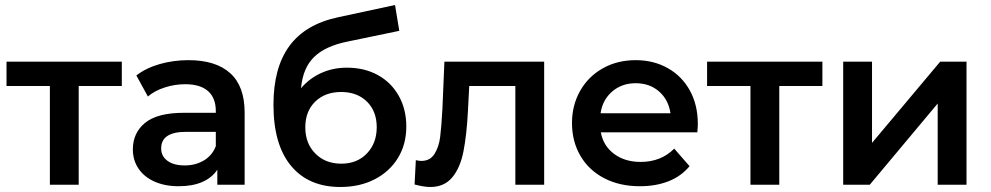

<svg xmlns="http://www.w3.org/2000/svg" viewBox="-20 -737 3952 766"><path d="M466 -394H294V0H179V-394H6V-491H466Z M956 -288V0H847V-60Q826 -28 787 -11Q748 6 693 6Q638 6 596.5 -12.5Q555 -31 532.5 -64.5Q510 -98 510 -141Q510 -207 559 -247Q608 -287 714 -287H841V-294Q841 -346 810 -373.5Q779 -401 719 -401Q677 -401 637 -388Q597 -375 570 -352L524 -436Q563 -466 617.5 -481.5Q672 -497 732 -497Q841 -497 898.5 -445Q956 -393 956 -288ZM841 -154V-211H722Q623 -211 623 -145Q623 -114 648 -95.5Q673 -77 717 -77Q760 -77 793.5 -97Q827 -117 841 -154Z M1601 -232Q1601 -161 1567.5 -106.5Q1534 -52 1474.5 -21.5Q1415 9 1338 9Q1211 9 1141 -75.5Q1071 -160 1071 -319Q1071 -467 1134.5 -553.5Q1198 -640 1328 -668L1556 -717L1573 -614L1366 -571Q1277 -553 1232.5 -509Q1188 -465 1181 -385Q1214 -424 1261 -445.5Q1308 -467 1364 -467Q1434 -467 1487.5 -437.5Q1541 -408 1571 -354.5Q1601 -301 1601 -232ZM1341 -370Q1277 -370 1237.5 -331.5Q1198 -293 1198 -229Q1198 -165 1238 -124.5Q1278 -84 1341.5 -84Q1405 -84 1444 -125Q1483 -166 1483 -229.5Q1483 -293 1444 -331.5Q1405 -370 1341 -370Z M2151 -491V0H2036V-394H1852L1847 -296Q1842 -199 1829 -133Q1816 -67 1784 -29Q1752 9 1697 9Q1671 9 1634 -1L1639 -98Q1652 -95 1661 -95Q1696 -95 1713.5 -123Q1731 -151 1736 -190Q1741 -229 1745 -302L1753 -491Z M2762 -209H2377Q2387 -155 2430 -123Q2473 -91 2536 -91Q2617 -91 2670 -144L2731 -74Q2698 -34 2647.5 -14Q2597 6 2533 6Q2452 6 2390.5 -26Q2329 -58 2295.5 -115.5Q2262 -173 2262 -246Q2262 -317 2294.5 -374.5Q2327 -432 2385 -464.5Q2443 -497 2516 -497Q2588 -497 2644.5 -465Q2701 -433 2732.5 -375.5Q2764 -318 2764 -243Q2764 -231 2762 -209ZM2376 -285H2655Q2647 -339 2609.5 -372Q2572 -405 2516 -405Q2461 -405 2422.5 -372Q2384 -339 2376 -285Z M3261 -394H3089V0H2974V-394H2801V-491H3261Z M3344 -491H3459V-167L3731 -491H3836V0H3721V-324L3450 0H3344Z"/></svg>

Font: Montserrat Ace
Style: Bold
Weight: 600
Designer: Julieta Ulanovsky
Foundry: Julieta Ulanovsky
Version: Version 1